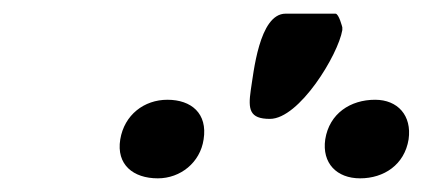

<svg xmlns="http://www.w3.org/2000/svg" viewBox="-20 -867 619 281"><path d="M156 -663C150 -626 175 -606 211 -606C244 -606 273 -629 278 -663C284 -701 260 -721 225 -721C191 -721 162 -699 156 -663ZM456 -663C451 -628 473 -606 507 -606C542 -606 572 -626 578 -663C583 -698 562 -721 529 -721C493 -721 462 -701 456 -663ZM347 -735C343 -707 345 -693 375 -693C418 -693 475 -787 481 -823V-827C481 -827 476 -847 471 -847H398C359 -847 351 -759 347 -735Z"/></svg>

Font: Asimov Print
Style: CIt
Weight: 500
Designer: Google
Version: Version 2.000980: 2014